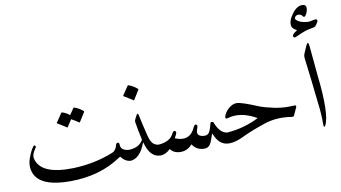

<svg xmlns="http://www.w3.org/2000/svg" viewBox="-98 -1246 2780 1565"><g transform="rotate(-10 1292.0 -464.0)"><path d="M120 -254Q127 -264 135 -256Q143 -249 135 -238Q99 -189 107 -154Q140 -15 410 -22Q592 -28 745 -91Q775 -103 786 -150Q789 -164 804 -163Q815 -161 815 -142Q816 -95 884 -90Q909 -89 906 -58Q900 0 884 0Q839 0 803 -46Q801 -49 790 -41Q612 79 366 79Q122 79 74 -41Q52 -99 74 -162Q96 -224 120 -254ZM495 -505Q497 -508 503 -507Q523 -500 540.5 -490Q558 -480 574 -466Q578 -462 575 -457L527 -381Q525 -378 518 -383Q515 -386 501 -394.5Q487 -403 461 -418L423 -359Q420 -354 413 -360Q409 -363 392 -374Q375 -385 343 -404Q339 -407 342 -410L391 -483Q393 -486 399 -485Q416 -480 431 -471.5Q446 -463 459 -452Z M971 -308Q970 -315 981 -337Q992 -358 996 -364Q1006 -374 1010 -354Q1012 -344 1016.5 -325.5Q1021 -307 1026 -281Q1051 -166 1065 -135Q1085 -94 1127 -90Q1139 -89 1145 -78Q1152 -66 1147 -48Q1138 0 1127 0Q1041 -2 1008 -127Q1006 -132 1005 -128Q961 -8 883 0Q874 1 870 -12Q866 -26 861 -57Q856 -89 883 -90Q966 -93 1000 -151Q1002 -154 994 -185Q990 -200 984.5 -231Q979 -262 971 -308ZM962 -607Q964 -610 970 -609Q1010 -595 1041 -567Q1045 -563 1042 -559L995 -483Q992 -478 985 -484Q981 -487 964 -498Q947 -509 915 -528Q910 -531 913 -534Z M1255 -162Q1261 -174 1269 -177Q1277 -180 1283 -172Q1289 -164 1282 -149Q1278 -142 1274.5 -134Q1271 -126 1266 -118Q1387 -69 1435 -183Q1441 -195 1448 -198Q1456 -201 1462 -194Q1468 -187 1463 -174Q1451 -142 1453 -129Q1456 -105 1490 -98Q1525 -91 1542 -108Q1559 -125 1574 -189Q1575 -197 1586 -197Q1597 -197 1600 -189Q1636 -96 1696 -90Q1709 -88 1713 -62Q1718 -36 1712 -19Q1706 0 1696 0Q1614 0 1576 -99Q1574 -105 1571 -99Q1552 -37 1537 -16Q1521 5 1498 7Q1427 10 1391 -46Q1352 0 1295 0Q1239 0 1210 -39Q1171 0 1127 0Q1108 0 1104 -67Q1103 -87 1127 -90Q1226 -97 1255 -162Z M1701 -218Q1709 -250 1741 -281Q1775 -313 1812 -313Q1850 -313 1986 -256Q2011 -246 2043 -237.5Q2075 -229 2113 -221Q2190 -206 2271 -212Q2293 -213 2284 -194L2256 -133Q2250 -121 2235 -124Q2122 -143 2021 -113Q1897 -72 1823 -36Q1751 0 1695 0Q1689 0 1685 -10Q1674 -40 1680 -65Q1686 -88 1695 -90Q1767 -95 1833 -113.5Q1899 -132 1960 -163Q1828 -239 1717 -204Q1709 -201 1704 -206Q1700 -211 1701 -218Z M2451 -670Q2472 -719 2478 -672L2501 -427Q2539 -96 2492 -7Q2485 5 2481 -1Q2477 -6 2477 -18Q2479 -102 2465 -207Q2465 -211 2444 -397L2422 -578Q2420 -598 2426 -612ZM2542 -812Q2515 -807 2495.5 -803Q2476 -799 2465 -795Q2454 -791 2433 -782.5Q2412 -774 2381 -760Q2368 -754 2362 -764Q2350 -782 2401 -813Q2364 -831 2359 -855Q2351 -897 2393 -954Q2435 -1011 2482 -1007Q2512 -1004 2509 -973Q2506 -942 2491 -921Q2477 -901 2467 -916Q2456 -934 2437 -935Q2417 -937 2406 -923Q2394 -908 2407 -897Q2440 -866 2505 -864Q2510 -864 2517.5 -865.5Q2525 -867 2535 -869Q2546 -871 2553 -872.5Q2560 -874 2564 -874Q2573 -874 2576 -867Q2579 -861 2577 -856Q2557 -815 2542 -812Z"/></g></svg>

Font: Amiri
Style: Regular
Weight: 400
Designer: Khaled Hosny
Version: Version 0.114